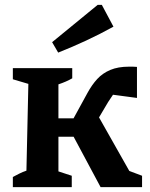

<svg xmlns="http://www.w3.org/2000/svg" viewBox="-20 -772 620 792"><path d="M33 0V-42Q46 -49 60 -56Q74 -63 89 -68L97 -426L33 -445V-491H278V-449Q254 -435 221 -424V-65L276 -47V0ZM165 -208V-284H342V-208ZM395 0 266 -241 368 -324 528 -41 505 -70 566 -47V0ZM349 -221 260 -241 341 -389Q359 -422 381 -446Q403 -470 435 -483.5Q467 -497 512 -497Q520 -497 528 -497Q536 -497 545 -496V-368L425 -384L472 -414Q462 -404 450 -387Q438 -370 426 -351ZM220 -555 195 -598 383 -752H400L448 -662Q392 -631 335 -604.5Q278 -578 220 -555Z"/></svg>

Font: Piazzolla 24pt
Style: Bold
Weight: 700
Designer: Juan Pablo del Peral
Foundry: Huerta Tipografica
Version: Version 2.005